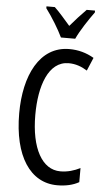

<svg xmlns="http://www.w3.org/2000/svg" viewBox="-62 -982 571 1032"><g transform="rotate(5 223.0 -466.5)"><path d="M238 -783H315C336 -829 378 -892 408 -933V-943H363C329 -908 311 -889 277 -849C247 -883 216 -920 191 -943H146V-933C181 -886 217 -827 238 -783ZM292 -649C329 -649 362 -637 392 -618L422 -689C381 -713 337 -725 289 -725C128 -725 50 -561 50 -358C50 -127 141 10 287 10C333 10 372 1 404 -17V-93C372 -77 337 -66 297 -66C199 -66 137 -176 137 -357C137 -512 182 -649 292 -649Z"/></g></svg>

Font: Noto Sans Sinhala UI ExtraCondensed
Style: Regular
Weight: 400
Width: 2
Designer: Jelle Bosma - Monotype Design Team
Foundry: Monotype Imaging Inc.
Version: Version 2.006